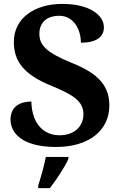

<svg xmlns="http://www.w3.org/2000/svg" viewBox="-20 -744 619 985"><path d="M268 10C435 10 541 -74 541 -203C541 -302 487 -366 349 -421C214 -476 182 -514 182 -571C182 -631 223 -663 284 -663C360 -663 395 -590 395 -525C478 -525 513 -557 513 -604C513 -664 443 -724 299 -724C158 -724 51 -651 51 -529C51 -431 101 -362 241 -305C353 -259 408 -226 408 -158C408 -97 363 -50 285 -50C205 -50 143 -109 141 -223C83 -223 34 -198 34 -130C34 -65 89 10 268 10ZM176 208V221H236C269 178 313 113 331 71V61H215C207 105 189 168 176 208Z"/></svg>

Font: Noto Serif Telugu
Style: Bold
Weight: 700
Designer: Jelle Bosma - Monotype Design Team
Foundry: Monotype Imaging Inc.
Version: Version 2.005